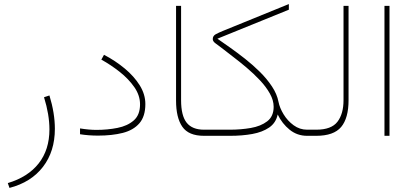

<svg xmlns="http://www.w3.org/2000/svg" viewBox="-20 -672 2036 950"><path d="M26.9 257.8 18.6 233.9Q118.2 204.1 171.4 136.5Q224.6 68.8 224.6 -31.7Q224.6 -104.5 197.8 -190.9L224.6 -199.7Q251.5 -111.8 251.5 -34.7Q251.5 77.1 192.6 153.6Q133.8 230 26.9 257.8Z M457.5 -29.3Q511.7 -29.3 561 -39.1Q610.4 -48.8 641.6 -75.9Q672.9 -103 672.9 -155.8Q672.9 -200.2 644.5 -241Q616.2 -281.7 572.3 -316.4Q528.3 -351.1 481.4 -377L494.6 -400.9Q550.8 -371.6 597.2 -333Q643.6 -294.4 671.4 -249.8Q699.2 -205.1 699.2 -157.2Q699.2 -96.2 669.7 -62Q640.1 -27.8 587.4 -14.4Q534.7 -1 464.8 -1Q418.5 -1 376 -7.8V-36.6Q420.9 -29.3 457.5 -29.3Z M851.1 -643.1H876V-176.3Q876 -99.6 903.6 -64.9Q931.2 -30.3 989.3 -30.3H1019V0H989.3Q913.1 0 882.1 -44.9Q851.1 -89.8 851.1 -174.3Z M1055.7 -480.5Q1082 -462.4 1117.9 -437Q1153.8 -411.6 1192.6 -381.1Q1231.4 -350.6 1266.4 -315.9Q1301.3 -281.2 1325.9 -243.9Q1350.6 -206.5 1357.9 -168.5Q1363.8 -138.2 1383.3 -106.2Q1402.8 -74.2 1432.9 -52.2Q1462.9 -30.3 1499.5 -30.3H1529.8V0H1499.5Q1450.7 0 1413.3 -30Q1376 -60.1 1354 -105.5Q1345.2 -64 1311.8 -41Q1278.3 -18.1 1228.3 -9Q1178.2 0 1118.7 0H999.5V-30.3H1118.2Q1171.4 -30.3 1220.9 -38.8Q1270.5 -47.4 1302.2 -71.8Q1334 -96.2 1334 -143.6Q1334 -175.8 1315.2 -209.2Q1296.4 -242.7 1266.1 -274.9Q1235.8 -307.1 1200.7 -336.9Q1165.5 -366.7 1132.3 -391.8Q1099.1 -417 1075.2 -436Q1063 -445.8 1047.9 -456.3Q1032.7 -466.8 1032.7 -478.5Q1032.7 -494.6 1047.6 -502.7Q1062.5 -510.7 1084 -519.5L1409.2 -651.9V-624Z M1510.3 -30.3H1544.9Q1619.6 -30.3 1649.7 -69.6Q1679.7 -108.9 1679.7 -175.8V-643.1H1704.6V-176.3Q1704.6 -87.4 1668 -43.7Q1631.3 0 1544.4 0H1510.3Z M1907.2 -643.1V0H1882.3V-643.1Z"/></svg>

Font: Vazirmatn FD NL Thin
Style: Regular
Weight: 100
Designer: Saber Rastikerdar
Foundry: Saber Rastikerdar
Version: Version 33.003